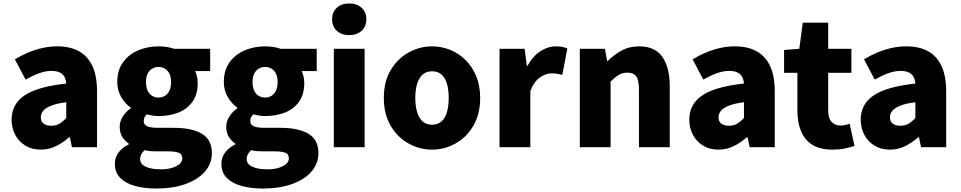

<svg xmlns="http://www.w3.org/2000/svg" viewBox="-20 -851 5555 1110"><path d="M216 14Q164 14 126 -9.5Q88 -33 67.5 -72.5Q47 -112 47 -159Q47 -249 122 -299.5Q197 -350 363 -368Q361 -391 352 -407.5Q343 -424 324.5 -432.5Q306 -441 277 -441Q243 -441 207 -428Q171 -415 128 -391L66 -508Q104 -531 143.5 -547.5Q183 -564 225 -573.5Q267 -583 311 -583Q385 -583 436 -555Q487 -527 514 -469.5Q541 -412 541 -323V0H396L384 -57H379Q344 -26 303.5 -6Q263 14 216 14ZM277 -124Q304 -124 324 -136Q344 -148 363 -169V-260Q308 -253 275.5 -240Q243 -227 229.5 -210Q216 -193 216 -173Q216 -148 232.5 -136Q249 -124 277 -124Z M882 239Q817 239 762.5 224.5Q708 210 676 178.5Q644 147 644 96Q644 61 664 32.5Q684 4 724 -16V-21Q702 -36 687 -59.5Q672 -83 672 -119Q672 -149 690 -177.5Q708 -206 736 -225V-229Q705 -250 681.5 -288.5Q658 -327 658 -377Q658 -446 692 -492Q726 -538 780.5 -560.5Q835 -583 896 -583Q921 -583 944 -579.5Q967 -576 986 -569H1195V-440H1108Q1114 -428 1118.5 -409.5Q1123 -391 1123 -371Q1123 -305 1092.5 -262.5Q1062 -220 1010.5 -200Q959 -180 896 -180Q882 -180 865 -182.5Q848 -185 829 -190Q820 -181 815.5 -173Q811 -165 811 -150Q811 -131 830 -121.5Q849 -112 895 -112H985Q1090 -112 1147.5 -77.5Q1205 -43 1205 34Q1205 94 1165.5 140Q1126 186 1053.5 212.5Q981 239 882 239ZM896 -287Q917 -287 933.5 -297Q950 -307 959.5 -327Q969 -347 969 -377Q969 -406 959.5 -425Q950 -444 933.5 -454Q917 -464 896 -464Q876 -464 859.5 -454Q843 -444 833.5 -425Q824 -406 824 -377Q824 -347 833.5 -327Q843 -307 859.5 -297Q876 -287 896 -287ZM910 128Q947 128 974.5 119.5Q1002 111 1018 97Q1034 83 1034 65Q1034 39 1012.5 31.5Q991 24 951 24H897Q866 24 848 22.5Q830 21 816 17Q803 29 796.5 41.5Q790 54 790 68Q790 98 823 113Q856 128 910 128Z M1498 239Q1433 239 1378.5 224.5Q1324 210 1292 178.5Q1260 147 1260 96Q1260 61 1280 32.5Q1300 4 1340 -16V-21Q1318 -36 1303 -59.5Q1288 -83 1288 -119Q1288 -149 1306 -177.5Q1324 -206 1352 -225V-229Q1321 -250 1297.5 -288.5Q1274 -327 1274 -377Q1274 -446 1308 -492Q1342 -538 1396.5 -560.5Q1451 -583 1512 -583Q1537 -583 1560 -579.5Q1583 -576 1602 -569H1811V-440H1724Q1730 -428 1734.5 -409.5Q1739 -391 1739 -371Q1739 -305 1708.5 -262.5Q1678 -220 1626.5 -200Q1575 -180 1512 -180Q1498 -180 1481 -182.5Q1464 -185 1445 -190Q1436 -181 1431.5 -173Q1427 -165 1427 -150Q1427 -131 1446 -121.5Q1465 -112 1511 -112H1601Q1706 -112 1763.5 -77.5Q1821 -43 1821 34Q1821 94 1781.5 140Q1742 186 1669.5 212.5Q1597 239 1498 239ZM1512 -287Q1533 -287 1549.5 -297Q1566 -307 1575.5 -327Q1585 -347 1585 -377Q1585 -406 1575.5 -425Q1566 -444 1549.5 -454Q1533 -464 1512 -464Q1492 -464 1475.5 -454Q1459 -444 1449.5 -425Q1440 -406 1440 -377Q1440 -347 1449.5 -327Q1459 -307 1475.5 -297Q1492 -287 1512 -287ZM1526 128Q1563 128 1590.5 119.5Q1618 111 1634 97Q1650 83 1650 65Q1650 39 1628.5 31.5Q1607 24 1567 24H1513Q1482 24 1464 22.5Q1446 21 1432 17Q1419 29 1412.5 41.5Q1406 54 1406 68Q1406 98 1439 113Q1472 128 1526 128Z M1910 0V-569H2088V0ZM1999 -648Q1954 -648 1927 -673Q1900 -698 1900 -740Q1900 -781 1927 -806Q1954 -831 1999 -831Q2043 -831 2070.5 -806Q2098 -781 2098 -740Q2098 -698 2070.5 -673Q2043 -648 1999 -648Z M2478 14Q2406 14 2342 -21.5Q2278 -57 2238.5 -124Q2199 -191 2199 -285Q2199 -379 2238.5 -445.5Q2278 -512 2342 -547.5Q2406 -583 2478 -583Q2532 -583 2582 -563Q2632 -543 2671 -504.5Q2710 -466 2733 -411Q2756 -356 2756 -285Q2756 -191 2716.5 -124Q2677 -57 2613.5 -21.5Q2550 14 2478 14ZM2478 -130Q2511 -130 2532.5 -149Q2554 -168 2564 -203Q2574 -238 2574 -285Q2574 -332 2564 -366.5Q2554 -401 2532.5 -420Q2511 -439 2478 -439Q2445 -439 2423.5 -420Q2402 -401 2391.5 -366.5Q2381 -332 2381 -285Q2381 -238 2391.5 -203Q2402 -168 2423.5 -149Q2445 -130 2478 -130Z M2868 0V-569H3013L3026 -470H3029Q3061 -527 3104.5 -555Q3148 -583 3191 -583Q3217 -583 3232.5 -579.5Q3248 -576 3260 -571L3231 -418Q3215 -422 3201 -424.5Q3187 -427 3168 -427Q3137 -427 3102.5 -404Q3068 -381 3046 -325V0Z M3332 0V-569H3477L3490 -498H3493Q3528 -533 3572.5 -558Q3617 -583 3675 -583Q3768 -583 3810 -521Q3852 -459 3852 -352V0H3674V-330Q3674 -389 3658 -410Q3642 -431 3608 -431Q3578 -431 3557 -418Q3536 -405 3510 -380V0Z M4134 14Q4082 14 4044 -9.5Q4006 -33 3985.5 -72.5Q3965 -112 3965 -159Q3965 -249 4040 -299.5Q4115 -350 4281 -368Q4279 -391 4270 -407.5Q4261 -424 4242.5 -432.5Q4224 -441 4195 -441Q4161 -441 4125 -428Q4089 -415 4046 -391L3984 -508Q4022 -531 4061.5 -547.5Q4101 -564 4143 -573.5Q4185 -583 4229 -583Q4303 -583 4354 -555Q4405 -527 4432 -469.5Q4459 -412 4459 -323V0H4314L4302 -57H4297Q4262 -26 4221.5 -6Q4181 14 4134 14ZM4195 -124Q4222 -124 4242 -136Q4262 -148 4281 -169V-260Q4226 -253 4193.5 -240Q4161 -227 4147.5 -210Q4134 -193 4134 -173Q4134 -148 4150.5 -136Q4167 -124 4195 -124Z M4791 14Q4720 14 4675.5 -14.5Q4631 -43 4610.5 -93.5Q4590 -144 4590 -211V-430H4513V-562L4601 -569L4621 -720H4768V-569H4902V-430H4768V-213Q4768 -166 4788.5 -145.5Q4809 -125 4840 -125Q4854 -125 4868 -128.5Q4882 -132 4892 -136L4920 -7Q4898 0 4866.5 7Q4835 14 4791 14Z M5125 14Q5073 14 5035 -9.5Q4997 -33 4976.5 -72.5Q4956 -112 4956 -159Q4956 -249 5031 -299.5Q5106 -350 5272 -368Q5270 -391 5261 -407.5Q5252 -424 5233.5 -432.5Q5215 -441 5186 -441Q5152 -441 5116 -428Q5080 -415 5037 -391L4975 -508Q5013 -531 5052.5 -547.5Q5092 -564 5134 -573.5Q5176 -583 5220 -583Q5294 -583 5345 -555Q5396 -527 5423 -469.5Q5450 -412 5450 -323V0H5305L5293 -57H5288Q5253 -26 5212.5 -6Q5172 14 5125 14ZM5186 -124Q5213 -124 5233 -136Q5253 -148 5272 -169V-260Q5217 -253 5184.5 -240Q5152 -227 5138.5 -210Q5125 -193 5125 -173Q5125 -148 5141.5 -136Q5158 -124 5186 -124Z"/></svg>

Font: Noto Sans SC Black
Style: Regular
Weight: 900
Designer: Ryoko NISHIZUKA  (kana, bopomofo & ideographs); Paul D. Hunt (Latin, Greek & Cyrillic); Sandoll Communications , Soo-you
Foundry: Adobe
Version: Version 2.004-H2;hotconv 1.0.118;makeotfexe 2.5.65603